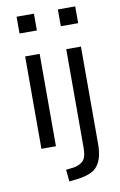

<svg xmlns="http://www.w3.org/2000/svg" viewBox="-98 -756 629 1003"><g transform="rotate(-10 217.0 -254.5)"><path d="M64 -613V-702H156V-613ZM72 0V-490H149V0ZM283 -613V-702H375V-613ZM186 193 180 130 218 126Q252 121 271 102.5Q290 84 290 30V-490H368V26Q368 65 360.5 93.5Q353 122 337 142.5Q321 163 293 173.5Q265 184 225 189Z"/></g></svg>

Font: Nunito Sans 10pt Condensed
Style: Regular
Weight: 400
Width: 3
Designer: Vernon Adams
Foundry: Vernon Adams
Version: Version 3.101;gftools[0.9.27]